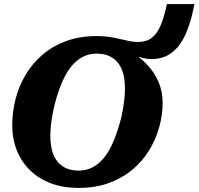

<svg xmlns="http://www.w3.org/2000/svg" viewBox="-20 -905 974 942"><path d="M454 -642Q418 -642 388 -627Q358 -612 333.5 -583.5Q309 -555 290 -513.5Q271 -472 255 -418Q246 -386 240 -355.5Q234 -325 230.5 -295.5Q227 -266 227 -239Q227 -198 235.5 -166.5Q244 -135 261.5 -113Q279 -91 305 -79.5Q331 -68 366 -68Q402 -68 432 -83Q462 -98 486.5 -126.5Q511 -155 530 -196.5Q549 -238 565 -292Q575 -324 580.5 -354.5Q586 -385 589.5 -414.5Q593 -444 593 -471Q593 -512 584.5 -543.5Q576 -575 558.5 -597Q541 -619 515 -630.5Q489 -642 454 -642ZM654 -603 609 -656Q663 -629 700.5 -589.5Q738 -550 758 -502.5Q778 -455 778 -401Q778 -342 761.5 -282Q745 -222 712 -168Q679 -114 629.5 -72.5Q580 -31 514 -7Q448 17 365 17Q290 17 230 -5.5Q170 -28 127.5 -69.5Q85 -111 62.5 -167.5Q40 -224 40 -291Q40 -356 56.5 -419.5Q73 -483 106 -538.5Q139 -594 188.5 -636.5Q238 -679 304.5 -703.5Q371 -728 455 -728Q489 -728 518 -723.5Q547 -719 571.5 -713Q596 -707 617 -703Q638 -699 658 -699Q699 -699 725.5 -720Q752 -741 769 -782.5Q786 -824 799 -885H934Q919 -808 898.5 -756Q878 -704 851 -673Q824 -642 792 -628.5Q760 -615 724 -615Q703 -615 682.5 -620Q662 -625 642.5 -633.5Q623 -642 603 -653L665 -637Z"/></svg>

Font: Roboto Serif 20pt
Style: Bold Italic
Weight: 700
Italic angle: -10°
Version: Version 1.007